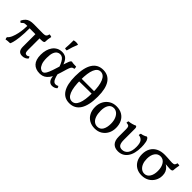

<svg xmlns="http://www.w3.org/2000/svg" viewBox="199 -1815 2918 2918"><g transform="rotate(45 1658.0 -355.5)"><path d="M63 -333Q54 -334 47 -341Q40 -348 36 -355Q57 -396 81.5 -419Q106 -442 139.5 -451Q173 -460 220 -460Q230 -460 247.5 -459.5Q265 -459 289.5 -459Q314 -459 346 -458.5Q378 -458 419 -458Q456 -458 472 -470.5Q488 -483 497 -520Q510 -519 521.5 -516.5Q533 -514 543 -509Q536 -482 532 -448.5Q528 -415 528 -389Q524 -380 511.5 -374Q499 -368 456 -368Q343 -368 266 -369.5Q189 -371 151 -371Q130 -371 117 -369Q104 -367 92 -359Q80 -351 63 -333ZM79 9Q73 1 70.5 -9.5Q68 -20 68 -31Q98 -55 117 -100Q136 -145 147.5 -198Q159 -251 163 -300Q167 -349 167 -382L217 -381Q217 -249 207.5 -168Q198 -87 186 -47Q174 -7 168 0Q145 1 123.5 2Q102 3 79 9ZM433 9Q388 9 365 -17.5Q342 -44 342 -100V-391H432V-121Q432 -80 442.5 -64Q453 -48 474 -48Q497 -48 516 -67Q529 -52 531 -34Q517 -16 491.5 -3.5Q466 9 433 9Z M808 9Q719 9 669 -44Q619 -97 619 -206Q619 -260 632 -307Q645 -354 671 -390Q697 -426 735.5 -446.5Q774 -467 825 -467Q862 -467 892 -451.5Q922 -436 946.5 -394Q971 -352 994 -271L955 -265Q935 -321 915.5 -355.5Q896 -390 874.5 -405.5Q853 -421 825 -421Q799 -421 774.5 -405.5Q750 -390 734 -350.5Q718 -311 718 -238Q718 -160 735.5 -116.5Q753 -73 777 -56Q801 -39 821 -39Q841 -39 858 -56.5Q875 -74 894 -118Q913 -162 937 -242Q961 -320 975 -364.5Q989 -409 998 -429.5Q1007 -450 1014 -457Q1021 -464 1031 -467Q1046 -462 1072.5 -460Q1099 -458 1129 -458Q1132 -450 1133 -439.5Q1134 -429 1134 -415Q1114 -413 1101.5 -406.5Q1089 -400 1079 -381.5Q1069 -363 1058 -327Q1047 -291 1029 -230Q1007 -152 980.5 -105Q954 -58 925.5 -33Q897 -8 867.5 0.5Q838 9 808 9ZM1075 9Q1031 9 1006 -26.5Q981 -62 981 -130L1006 -195Q1020 -132 1034 -100Q1048 -68 1063.5 -56.5Q1079 -45 1097 -45Q1122 -45 1145 -59Q1158 -44 1160 -26Q1147 -10 1123.5 -0.5Q1100 9 1075 9ZM853 -531Q840 -530 831 -531Q822 -532 813 -536Q817 -583 818 -628Q819 -673 819 -714Q831 -717 843 -719Q855 -721 867 -721Q893 -721 914 -713Q896 -671 881.5 -627.5Q867 -584 853 -531Z M1447 10Q1335 10 1277.5 -80Q1220 -170 1220 -345Q1220 -528 1280 -622Q1340 -716 1456 -716Q1568 -716 1626.5 -628.5Q1685 -541 1685 -369Q1685 -182 1624.5 -86Q1564 10 1447 10ZM1456 -38Q1520 -38 1553 -116.5Q1586 -195 1586 -349Q1586 -506 1550.5 -587.5Q1515 -669 1447 -669Q1384 -669 1351.5 -592Q1319 -515 1319 -365Q1319 -204 1353.5 -121Q1388 -38 1456 -38ZM1302 -331V-387H1606V-334Q1554 -334 1511 -334Q1468 -334 1419 -333Q1370 -332 1302 -331Z M1991 9Q1923 9 1872 -20.5Q1821 -50 1793 -103.5Q1765 -157 1765 -229Q1765 -297 1794 -351Q1823 -405 1874 -436Q1925 -467 1991 -467Q2062 -467 2112.5 -437Q2163 -407 2190 -353.5Q2217 -300 2217 -229Q2217 -160 2188.5 -106.5Q2160 -53 2109.5 -22Q2059 9 1991 9ZM1999 -39Q2059 -39 2088 -88.5Q2117 -138 2117 -217Q2117 -279 2098.5 -324.5Q2080 -370 2049 -394.5Q2018 -419 1981 -419Q1923 -419 1894.5 -372Q1866 -325 1866 -250Q1866 -182 1882.5 -135Q1899 -88 1929 -63.5Q1959 -39 1999 -39Z M2486 4Q2415 4 2376.5 -38Q2338 -80 2338 -164V-325Q2338 -360 2328 -377Q2318 -394 2272 -396Q2272 -407 2273.5 -415.5Q2275 -424 2279 -433Q2310 -435 2346.5 -445Q2383 -455 2406 -467Q2415 -464 2421.5 -454.5Q2428 -445 2428 -423V-186Q2428 -116 2448 -86.5Q2468 -57 2512 -57Q2569 -57 2604.5 -102.5Q2640 -148 2640 -243Q2640 -322 2613.5 -357Q2587 -392 2537 -396Q2537 -407 2539 -416Q2541 -425 2546 -433Q2568 -435 2595.5 -445Q2623 -455 2640 -467Q2645 -466 2653 -461.5Q2661 -457 2668 -446Q2681 -428 2687 -400.5Q2693 -373 2695 -344.5Q2697 -316 2697 -294Q2697 -150 2640 -73Q2583 4 2486 4Z M2999 9Q2933 9 2883 -20Q2833 -49 2805 -101.5Q2777 -154 2777 -226Q2777 -298 2806.5 -351.5Q2836 -405 2892.5 -434.5Q2949 -464 3030 -464Q3053 -464 3085 -462Q3117 -460 3146 -458Q3175 -456 3192 -456Q3227 -456 3239 -469Q3251 -482 3256 -509Q3267 -509 3279.5 -508Q3292 -507 3301 -504Q3295 -472 3291 -441Q3287 -410 3285 -384Q3279 -374 3267.5 -370Q3256 -366 3237 -366Q3216 -366 3186.5 -369Q3157 -372 3117 -374L3124 -381Q3155 -366 3178.5 -343.5Q3202 -321 3215.5 -289.5Q3229 -258 3229 -215Q3229 -154 3200.5 -103Q3172 -52 3120.5 -21.5Q3069 9 2999 9ZM3010 -39Q3065 -39 3097 -87.5Q3129 -136 3129 -215Q3129 -299 3094 -350.5Q3059 -402 3001 -402Q2945 -402 2911.5 -355Q2878 -308 2878 -229Q2878 -172 2895 -129.5Q2912 -87 2942 -63Q2972 -39 3010 -39Z"/></g></svg>

Font: Vollkorn
Style: Regular
Weight: 400
Designer: Friedrich Althausen
Foundry: Friedrich Althausen
Version: Version 4.104